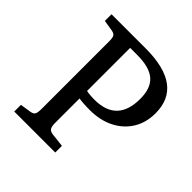

<svg xmlns="http://www.w3.org/2000/svg" viewBox="-188 -839 977 977"><g transform="rotate(45 301.0 -350.0)"><path d="M62 0V-48L120 -57Q139 -60 145 -70Q151 -80 151 -108V-596Q151 -621 144.5 -630.5Q138 -640 118 -643L62 -652V-700H308Q577 -700 577 -502Q577 -435 546 -384.5Q515 -334 459 -305.5Q403 -277 329 -277Q302 -277 280 -278.5Q258 -280 250 -282V-106Q250 -80 257.5 -69Q265 -58 287 -56L357 -48V0ZM308 -331Q470 -331 470 -499Q470 -576 429.5 -611Q389 -646 301 -646H250V-336Q258 -334 274 -332.5Q290 -331 308 -331Z"/></g></svg>

Font: Text Regular
Style: Regular
Weight: 400
Designer: Latin by Veronika Burian and Jose Scaglione. Greek by Irene Vlachou. Cyrillic by Vera Evstafieva.
Foundry: TypeTogether
Version: Version 3.002